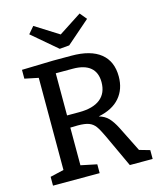

<svg xmlns="http://www.w3.org/2000/svg" viewBox="-133 -1018 927 1113"><g transform="rotate(-15 330.5 -462.0)"><path d="M580 -71 643 -53V0H506L415 -196Q394 -241 379 -261.5Q364 -282 340.5 -291Q317 -300 274 -300L229 -299V-73L325 -53V0H45V-53L127 -72V-625L45 -642V-695L233 -700H343Q458 -700 517.5 -652Q577 -604 577 -513Q577 -437 533.5 -386.5Q490 -336 405 -319Q440 -309 461.5 -286.5Q483 -264 504 -223ZM229 -372H302Q385 -372 428.5 -406.5Q472 -441 472 -507Q472 -565 436.5 -595Q401 -625 331 -625H229ZM315 -835 452 -924 486 -883 346 -761 288 -756 139 -883 174 -924Z"/></g></svg>

Font: Bitter Pro Medium
Style: Regular
Weight: 500
Designer: Sol Matas, and Bitter project Authors
Foundry: Sol Matas
Version: Version 1.010